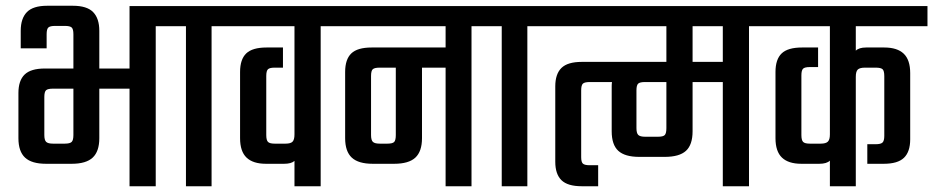

<svg xmlns="http://www.w3.org/2000/svg" viewBox="-20 -647 3242 667"><path d="M430 -626H593V-556H521V0H430V-339H325V-167Q325 -121 302 -99.5Q279 -78 229 -78H140Q90 -78 67 -99.5Q44 -121 44 -167V-324Q44 -367 65.5 -388Q87 -409 136 -409H235V-528Q235 -546 229 -551.5Q223 -557 205 -557H172Q154 -557 148 -551.5Q142 -546 142 -528V-479H52V-540Q52 -583 73.5 -605Q95 -627 144 -627H233Q282 -627 303.5 -605Q325 -583 325 -540V-409H430ZM235 -339H164Q146 -339 140 -333.5Q134 -328 134 -310V-178Q134 -160 140.5 -154Q147 -148 164 -148H205Q223 -148 229 -154Q235 -160 235 -178Z M554 -626H787V-556H715V0H626V-556H554Z M748 -626H1165V-556H1094V0H1003V-88Q992 -78 967 -78H904Q859 -78 836.5 -99.5Q814 -121 814 -167V-397Q814 -441 835.5 -461.5Q857 -482 906 -482H963V-412H934Q917 -412 911 -406.5Q905 -401 905 -383V-178Q905 -160 911 -154Q917 -148 934 -148H972Q990 -148 996.5 -155Q1003 -162 1003 -180V-556H748Z M1125 -626H1690V-556H1618V0H1528V-412H1446V-167Q1446 -121 1423 -99.5Q1400 -78 1349 -78H1275Q1225 -78 1202 -99.5Q1179 -121 1179 -167V-397Q1179 -441 1200.5 -461.5Q1222 -482 1271 -482H1528V-556H1125ZM1355 -412H1299Q1281 -412 1275 -406.5Q1269 -401 1269 -383V-178Q1269 -160 1275.5 -154Q1282 -148 1299 -148H1326Q1344 -148 1349.5 -154Q1355 -160 1355 -178Z M1651 -626H1884V-556H1812V0H1723V-556H1651Z M1845 -626H2654V-556H2582V0H2491V-362H2386V-191Q2386 -144 2363 -123Q2340 -102 2289 -102H2201Q2151 -102 2128 -123Q2105 -144 2105 -191V-347Q2105 -355 2106 -362H2029Q2011 -362 2005 -356.5Q1999 -351 1999 -333V-101Q1999 -84 2005 -78.5Q2011 -73 2029 -73H2058V0H2001Q1952 0 1930.5 -21Q1909 -42 1909 -85V-347Q1909 -390 1930.5 -411Q1952 -432 2001 -432H2295V-556H1845ZM2295 -362H2221Q2203 -362 2197 -356.5Q2191 -351 2191 -333V-202Q2191 -184 2197.5 -178Q2204 -172 2221 -172H2266Q2284 -172 2289.5 -178Q2295 -184 2295 -202ZM2386 -432H2491V-556H2386Z M2822 -482V-414H2793Q2776 -414 2770 -408.5Q2764 -403 2764 -385V-178Q2764 -160 2770 -154Q2776 -148 2793 -148H2831Q2849 -148 2856 -155Q2863 -162 2863 -180V-556H2614V-626H3202V-556H2953V-471Q2964 -482 2989 -482H3052Q3097 -482 3119.5 -460.5Q3142 -439 3142 -393V-163Q3142 -120 3120.5 -99Q3099 -78 3050 -78H2993V-146H3022Q3040 -146 3046 -152Q3052 -158 3052 -175V-382Q3052 -401 3046 -406.5Q3040 -412 3022 -412H2985Q2967 -412 2960 -405.5Q2953 -399 2953 -380V0H2863V-89Q2852 -78 2826 -78H2764Q2719 -78 2696.5 -99.5Q2674 -121 2674 -167V-397Q2674 -441 2695.5 -461.5Q2717 -482 2766 -482Z"/></svg>

Font: Teko Light
Style: Regular
Weight: 400
Version: Version 2.000;gftools[0.9.28.dev9+g7d2139d.d20230707]